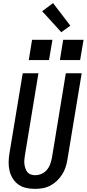

<svg xmlns="http://www.w3.org/2000/svg" viewBox="-20 -1206 557 1234"><path d="M205 8Q176 8 148.5 2Q121 -4 99 -19.5Q77 -35 62.5 -58Q48 -81 41.5 -108Q35 -135 35.5 -164Q36 -193 41 -222L126 -735H227L140 -207Q138 -193 136.5 -178.5Q135 -164 137 -150Q139 -136 143.5 -122.5Q148 -109 156.5 -99Q165 -89 178.5 -84.5Q192 -80 207 -80Q227 -80 247.5 -89Q268 -98 282 -115Q296 -132 303 -152.5Q310 -173 314 -193L403 -735H505L413 -179Q409 -154 401 -130Q393 -106 379 -84Q365 -62 345.5 -43.5Q326 -25 303 -13Q280 -1 255 3.5Q230 8 205 8ZM495 -820H365L386 -950H517ZM295 -820H165L186 -950H317ZM374 -999 251 -1134 321 -1186 432 -1041Z"/></svg>

Font: Iosevka SS04 Semibold
Style: Italic
Weight: 600
Italic angle: -9°
Monospace: yes
Designer: Belleve Invis
Foundry: Belleve Invis
Version: Version 19.0.0; ttfautohint (v1.8.4)